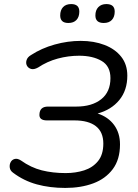

<svg xmlns="http://www.w3.org/2000/svg" viewBox="-20 -915 680 944"><path d="M301 9Q225 9 161 -8.5Q97 -26 44 -66Q30 -76 28 -91Q26 -106 32.5 -118Q39 -130 52.5 -133.5Q66 -137 83 -126Q132 -91 185.5 -77.5Q239 -64 303 -64Q352 -64 394 -77.5Q436 -91 462 -123Q488 -155 488 -209Q488 -266 451.5 -294.5Q415 -323 346 -323H211Q171 -323 174 -354Q176 -391 216 -391H355Q432 -391 477.5 -427Q523 -463 523 -531Q523 -590 479.5 -615.5Q436 -641 369 -641Q316 -641 264 -627Q212 -613 167 -583Q147 -572 133 -576Q119 -580 112.5 -592Q106 -604 110.5 -619Q115 -634 132 -644Q184 -678 248.5 -696Q313 -714 377 -714Q442 -714 494 -694Q546 -674 576 -636Q606 -598 606 -543Q606 -471 566.5 -423Q527 -375 460 -357Q512 -340 541 -300.5Q570 -261 570 -205Q570 -131 534.5 -83.5Q499 -36 438.5 -13.5Q378 9 301 9ZM490 -802Q449 -802 449 -839Q449 -865 463.5 -880Q478 -895 503 -895Q544 -895 544 -858Q544 -832 530 -817Q516 -802 490 -802ZM316 -802Q276 -802 276 -839Q276 -865 290 -880Q304 -895 330 -895Q370 -895 370 -858Q370 -832 356 -817Q342 -802 316 -802Z"/></svg>

Font: Nunito
Style: Italic
Weight: 400
Italic angle: -9°
Designer: Vernon Adams
Foundry: Vernon Adams
Version: Version 3.601; ttfautohint (v1.8.2.53-6de2)